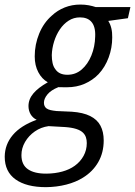

<svg xmlns="http://www.w3.org/2000/svg" viewBox="-76 -564 580 825"><path d="M121.6 240.2Q37.6 240.2 -9 207Q-55.7 173.8 -55.7 109.4Q-55.2 56.6 -21 16.1Q13.2 -24.4 81.5 -49.3Q64.5 -57.6 55.4 -73.2Q46.4 -88.9 46.4 -108.4Q46.4 -137.7 67.4 -162.6Q88.4 -187.5 129.4 -210.4Q104 -224.6 88.6 -253.7Q73.2 -282.7 73.2 -321.8Q73.2 -373 92.5 -419.9Q111.8 -466.8 147.5 -497.6Q170.9 -519.5 202.1 -532Q233.4 -544.4 269 -544.4Q288.6 -544.4 305.2 -541.3Q321.8 -538.1 335 -533.7H484.4L473.6 -485.8L389.2 -474.1Q397.9 -460.9 402.3 -442.9Q406.7 -424.8 406.2 -403.3Q406.2 -358.4 390.9 -316.9Q375.5 -275.4 347.7 -245.6Q322.3 -219.2 287.8 -204.1Q253.4 -189 210.9 -189Q199.7 -189 190.2 -189.2Q180.7 -189.5 174.8 -189.5Q143.1 -176.8 127.9 -158.4Q112.8 -140.1 112.8 -122.6Q112.8 -106.4 124 -98.1Q130.9 -93.3 141.6 -90.8Q152.3 -88.4 167 -86.9L232.4 -84Q281.2 -80.6 311.5 -65.4Q341.8 -50.3 355.7 -23.9Q369.6 2.4 369.6 39.6Q369.6 91.8 346.2 132.6Q322.8 173.3 280.8 199.2Q249.5 218.8 208.7 229.2Q168 239.7 121.6 240.2ZM124.5 182.1Q161.1 181.6 191.9 173.1Q222.7 164.6 245.1 148.4Q269 131.3 283 106Q296.9 80.6 296.9 50.8Q296.9 37.1 293.2 26.1Q289.6 15.1 280.8 6.3Q270.5 -3.9 251.2 -10Q231.9 -16.1 203.1 -18.1L132.8 -22Q100.1 -17.6 73.7 0.7Q47.4 19 31.7 45.9Q16.1 72.8 16.1 102.5Q16.1 144 44.2 163.3Q72.3 182.6 124.5 182.1ZM213.4 -242.7Q249 -242.7 275.1 -265.4Q301.3 -288.1 316.7 -325.7Q332 -363.3 333 -407.2Q334 -428.7 329.6 -445.1Q325.2 -461.4 315.4 -471.7Q307.1 -480.5 295.2 -484.9Q283.2 -489.3 267.6 -489.3Q240.7 -489.3 219 -475.3Q197.3 -461.4 181.4 -438Q165.5 -414.6 156.5 -385.7Q147.5 -356.9 146.5 -327.1Q146.5 -308.6 149.9 -293.2Q153.3 -277.8 161.1 -267.6Q177.2 -242.7 213.4 -242.7Z"/></svg>

Font: Open Sans SemiCondensed
Style: Italic
Weight: 400
Width: 4
Italic angle: -12°
Designer: Monotype Design Team
Foundry: Monotype Imaging Inc.
Version: Version 3.000